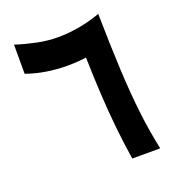

<svg xmlns="http://www.w3.org/2000/svg" viewBox="-121 -749 779 847"><g transform="rotate(-20 268.5 -325.5)"><path d="M356.4 0Q343.8 -81.1 336.2 -155.5Q328.6 -230 324 -310.1Q319.3 -390.1 316.9 -488.3Q296.4 -485.4 273.7 -483.9Q251 -482.4 226.6 -482.4Q179.2 -482.4 130.4 -490.2Q81.5 -498 38.1 -513.7V-650.4Q83.5 -635.7 133.5 -625.2Q183.6 -614.7 231.4 -614.7Q284.2 -614.7 335.7 -624.3Q387.2 -633.8 433.6 -650.9Q436 -500.5 441.7 -386.2Q447.3 -272 458.3 -179Q469.2 -85.9 487.8 0Z"/></g></svg>

Font: Vazir UI
Style: Bold-UI
Weight: 700
Designer: Saber Rastikerdar
Foundry: Saber Rastikerdar
Version: Version 30.1.0